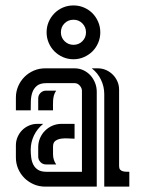

<svg xmlns="http://www.w3.org/2000/svg" viewBox="-20 -694 540 714"><path d="M284.7 -55.2V-356Q284.7 -366.7 276.6 -375.7Q268.6 -384.8 257.3 -384.8H152.3Q129.4 -384.8 117.4 -375Q105.5 -365.2 100.3 -350.3Q95.2 -335.4 94.7 -317.6Q94.2 -299.8 94.2 -283.7H39.1V-331.1Q39.1 -353.5 47.6 -373.3Q56.2 -393.1 71 -408Q85.9 -422.9 105.7 -431.4Q125.5 -439.9 147.9 -439.9H257.3Q274.9 -439.9 290 -432.9Q305.2 -425.8 316.2 -413.8Q327.1 -401.9 333.5 -386Q339.8 -370.1 339.8 -353V0H147.9Q125.5 0 105.7 -8.5Q85.9 -17.1 71 -31.7Q56.2 -46.4 47.6 -66.2Q39.1 -85.9 39.1 -108.4V-153.8Q39.1 -169.9 45.4 -184.6Q51.8 -199.2 62.5 -210Q73.2 -220.7 87.9 -227.1Q102.5 -233.4 118.7 -233.4H140.6Q118.7 -215.8 106.4 -190.4Q94.2 -165 94.2 -137.2Q94.2 -122.1 96.2 -107.4Q98.1 -92.8 104.2 -81.1Q110.4 -69.3 121.8 -62.3Q133.3 -55.2 152.3 -55.2ZM253.4 -673.8Q273.9 -673.8 292.2 -666Q310.5 -658.2 324 -644.5Q337.4 -630.9 345.2 -612.5Q353 -594.2 353 -573.7Q353 -553.2 345.2 -534.9Q337.4 -516.6 324 -503.2Q310.5 -489.7 292.2 -481.7Q273.9 -473.6 253.4 -473.6Q232.9 -473.6 214.6 -481.4Q196.3 -489.3 182.6 -502.9Q168.9 -516.6 161.1 -534.9Q153.3 -553.2 153.3 -573.7Q153.3 -594.7 161.1 -612.8Q168.9 -630.9 182.4 -644.5Q195.8 -658.2 214.1 -666Q232.4 -673.8 253.4 -673.8ZM367.7 -344.2Q367.7 -372.1 355.5 -397.5Q343.3 -422.9 321.3 -439.9H343.3Q359.9 -439.9 374.3 -433.6Q388.7 -427.2 399.4 -416.5Q410.2 -405.8 416.5 -391.4Q422.9 -377 422.9 -360.4V-76.7Q422.9 -67.9 426.5 -63.5Q430.2 -59.1 436 -57.4Q441.9 -55.7 448.5 -55.4Q455.1 -55.2 460.9 -55.2V0H367.7ZM257.3 -233.4V-178.2Q248.5 -178.2 234.9 -179.2Q221.2 -180.2 208.3 -178.5Q195.3 -176.8 186.3 -170.4Q177.2 -164.1 177.2 -148.9V-120.6Q177.2 -99.1 189 -82.5H150.9Q138.7 -82.5 130.4 -91.3Q122.1 -100.1 122.1 -111.8V-146.5Q122.1 -164.6 128.9 -180.4Q135.7 -196.3 147.5 -208Q159.2 -219.7 175 -226.6Q190.9 -233.4 209 -233.4ZM253.4 -620.6Q233.4 -620.6 220 -607.2Q206.5 -593.8 206.5 -573.7Q206.5 -554.2 220.2 -540.8Q233.9 -527.3 253.4 -527.3Q272.9 -527.3 286.4 -540.8Q299.8 -554.2 299.8 -573.7Q299.8 -593.3 286.4 -606.9Q272.9 -620.6 253.4 -620.6ZM189 -356.9Q183.1 -348.6 180.7 -339.8Q178.2 -331.1 177.5 -321.8Q176.8 -312.5 177 -303Q177.2 -293.5 177.2 -283.7H122.1V-328.1Q122.1 -339.8 130.6 -348.4Q139.2 -356.9 150.9 -356.9Z"/></svg>

Font: Isar CAT
Style: Regular
Weight: 400
Designer: Digitized by Peter Wiegel
Foundry: CAT-Fonts, Peter Wiegel
Version: Version 1.000; ttfautohint (v1.3)